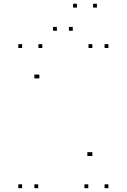

<svg xmlns="http://www.w3.org/2000/svg" viewBox="-20 -970 660 1000"><path d="M544.7 10V-10H524.7V10ZM544.7 -720V-740H524.7V-720ZM461 -720V-740H441V-720ZM461 -157.5V-177.5H441V-157.5ZM455 -157.5V-177.5H435V-157.5ZM200.2 -720V-740H180.2V-720ZM95.3 -720V-740H75.3V-720ZM95.3 10V-10H75.3V10ZM179 10V-10H159V10ZM179 -561.7V-581.7H159V-561.7ZM185 -561.7V-581.7H165V-561.7ZM439.8 10V-10H419.8V10ZM380.7 -930.5V-950.5H360.7V-930.5ZM484.8 -930.5V-950.5H464.8V-930.5ZM359 -809.8V-829.8H339V-809.8ZM276.2 -809.8V-829.8H256.2V-809.8Z"/></svg>

Font: Monaspace Neon Dots Var
Style: Regular
Weight: 400
Designer: Riley Cran and the Lettermatic Team
Version: Version 1.100 (Monaspace Neon Dots)